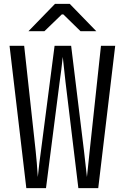

<svg xmlns="http://www.w3.org/2000/svg" viewBox="-20 -965 640 985"><path d="M115 0 29 -730H104L163 -190Q169 -136 174 -57Q182 -136 190 -190L260 -730H345L411 -190L426 -57L440 -190L498 -730H571L484 0H382L316 -545L302 -673Q295 -606 286 -545L216 0ZM208 -805H126L262 -945H338L474 -805H393L305 -891H297Z"/></svg>

Font: JetBrains Mono Semi Light
Style: Regular
Weight: 350
Monospace: yes
Designer: Philipp Nurullin, Konstantin Bulenkov
Foundry: JetBrains
Version: 2.002